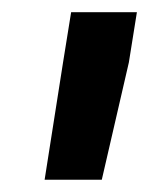

<svg xmlns="http://www.w3.org/2000/svg" viewBox="-20 -770 245 315"><path d="M204.6 -750 191.4 -667.5 147 -475.1H53.2L83.5 -668L96.7 -750Z"/></svg>

Font: Roboto Condensed ExtraBold
Style: Italic
Weight: 800
Italic angle: -12°
Designer: Christian Robertson
Foundry: Google
Version: Version 3.008; 2023